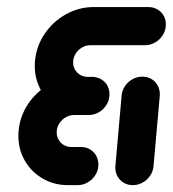

<svg xmlns="http://www.w3.org/2000/svg" viewBox="-20 -539 503 559"><path d="M266.3 -55.6Q265.2 -40.4 256.5 -27.6Q247.8 -14.8 234.4 -7.4Q221.1 0 205.9 0H177.8Q134.8 0 100.6 -21.3Q66.3 -42.6 48.3 -78.7Q30.4 -114.8 34.1 -157.8Q37.8 -200.7 62.2 -236.9Q86.7 -273 124.4 -294.1Q162.2 -315.2 205.2 -315.2H253.7L244.1 -204.1H195.6Q183 -204.1 171.9 -197.8Q160.7 -191.5 153.5 -180.9Q146.3 -170.4 145.2 -157.8Q144.1 -145.2 149.4 -134.4Q154.8 -123.7 164.8 -117.4Q174.8 -111.1 187.4 -111.1H215.6Q230.7 -111.1 242.8 -103.7Q254.8 -96.3 261.1 -83.5Q267.4 -70.7 266.3 -55.6ZM366.7 0Q351.5 0 339.4 -7.4Q327.4 -14.8 321.1 -27.6Q314.8 -40.4 315.9 -55.6L334.1 -260.4Q335.2 -275.6 343.9 -288.3Q352.6 -301.1 365.9 -308.5Q379.3 -315.9 394.4 -315.9Q409.6 -315.9 421.7 -308.5Q433.7 -301.1 440 -288.3Q446.3 -275.6 445.2 -260.4L427 -55.6Q425.9 -40.4 417.2 -27.6Q408.5 -14.8 395.2 -7.4Q381.9 0 366.7 0ZM462.6 -463Q461.5 -447.8 452.8 -435Q444.1 -422.2 430.7 -414.8Q417.4 -407.4 402.2 -407.4H243Q230.7 -407.4 219.6 -401.1Q208.5 -394.8 201.3 -384.3Q194.1 -373.7 193 -361.5Q191.9 -348.9 197.2 -338.3Q202.6 -327.8 212.6 -321.5Q222.6 -315.2 234.8 -315.2H247.8Q263 -315.2 275.2 -307.8Q287.4 -300.4 293.7 -287.6Q300 -274.8 298.5 -259.6Q297.4 -244.4 288.7 -231.7Q280 -218.9 266.7 -211.5Q253.3 -204.1 238.1 -204.1H225.2Q182.6 -204.1 148.3 -225.2Q114.1 -246.3 96.1 -282.4Q78.1 -318.5 81.9 -361.5Q85.6 -404.1 109.8 -440.2Q134.1 -476.3 172 -497.4Q210 -518.5 252.6 -518.5H411.9Q427 -518.5 439.3 -511.1Q451.5 -503.7 457.8 -490.9Q464.1 -478.1 462.6 -463Z"/></svg>

Font: 26F Galaxy Sans Oblique
Style: Regular
Weight: 400
Italic angle: -5°
Designer: C₂₉H₂₅N₃O₅
Version: Version 1.200;FEAKit 1.0